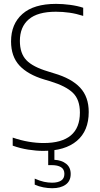

<svg xmlns="http://www.w3.org/2000/svg" viewBox="-20 -769 514 990"><path d="M203 9Q167 9 125.5 2.5Q84 -4 45.5 -18V-59.5Q88 -45 128 -38.2Q168 -31.5 205 -31.5Q392 -31.5 392 -188.5Q392 -255 356.2 -290Q320.5 -325 239 -350L208.5 -359Q123.5 -384.5 80.2 -431.2Q37 -478 37 -555.5Q37 -645.5 95.8 -697.2Q154.5 -749 269 -749Q303.5 -749 341.2 -744Q379 -739 409 -729V-687Q373.5 -698.5 338.5 -703.5Q303.5 -708.5 268 -708.5Q174 -708.5 128.2 -669.2Q82.5 -630 82.5 -558Q82.5 -494 115.8 -459Q149 -424 228 -400.5L258.5 -391Q349 -364.5 393.2 -317Q437.5 -269.5 437.5 -191.5Q437.5 -94.5 376.5 -42.8Q315.5 9 203 9ZM249.5 201.5Q227 201.5 203.5 197Q180 192.5 159 183V152Q186 164 207.2 168.5Q228.5 173 249 173Q278 173 295 162.2Q312 151.5 312 127.5Q312 104 294.8 93.2Q277.5 82.5 248 82.5H228.5V-10H260.5V55Q298 57 321.2 75.5Q344.5 94 344.5 128Q344.5 164.5 318.5 183Q292.5 201.5 249.5 201.5Z"/></svg>

Font: Encode Sans Semi Condensed ExtraLight
Style: Regular
Weight: 200
Width: 4
Designer: Multiple Designers
Foundry: Impallari Type
Version: Version 3.000; ttfautohint (v1.8.3) -l 8 -r 50 -G 200 -x 14 